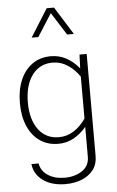

<svg xmlns="http://www.w3.org/2000/svg" viewBox="-64 -812 664 1092"><g transform="rotate(-5 267.5 -266.0)"><path d="M386.7 -609.9H348.1L266.1 -739.3L183.6 -609.9H145.5L245.1 -769H287.1ZM46.4 -244.6Q46.4 -320.3 70.6 -376.5Q94.7 -432.6 139.4 -463.9Q184.1 -495.1 244.6 -495.1Q292.5 -495.1 332.8 -473.1Q373 -451.2 405.3 -411.6L408.2 -490.2H449.2V92.8Q449.2 139.2 424.6 171.4Q399.9 203.6 358.2 220.2Q316.4 236.8 265.1 236.8Q188 236.8 138.2 201.4Q88.4 166 81.5 106.4H122.6Q129.4 148.9 168 174.6Q206.5 200.2 264.2 200.2Q322.3 200.2 363.5 172.6Q404.8 145 404.8 92.8V-78.1Q372.6 -39.1 332.3 -17.1Q292 4.9 244.6 4.9Q183.6 4.9 139.2 -26.1Q94.7 -57.1 70.6 -113.3Q46.4 -169.4 46.4 -244.6ZM91.8 -244.1Q91.8 -147.5 134.3 -89.8Q176.8 -32.2 251.5 -32.2Q297.9 -32.2 337.2 -57.9Q376.5 -83.5 404.8 -125.5V-364.3Q376.5 -406.7 336.9 -432.4Q297.4 -458 251.5 -458Q176.8 -458 134.3 -399.7Q91.8 -341.3 91.8 -244.1Z"/></g></svg>

Font: Estedad-FD ExtraLight
Style: Regular
Weight: 200
Designer: Amin Abedi
Version: Version 7.3